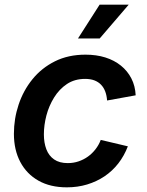

<svg xmlns="http://www.w3.org/2000/svg" viewBox="-20 -785 623 816"><path d="M264.2 11.2Q193.8 11.2 143.6 -17.1Q93.3 -45.4 66.2 -96.7Q39.1 -147.9 39.1 -216.3Q39.1 -280.3 59.1 -340.3Q79.1 -400.4 117.9 -448.2Q156.7 -496.1 213.4 -524.4Q270 -552.7 343.3 -552.7Q389.6 -552.7 427.7 -540.8Q465.8 -528.8 493.9 -506.1Q522 -483.4 538.3 -451.7Q554.7 -419.9 556.6 -379.9L435.1 -357.9Q433.6 -379.4 427.2 -396.2Q420.9 -413.1 409.4 -425Q397.9 -437 381.1 -443.4Q364.3 -449.7 341.8 -449.7Q297.4 -449.7 264.6 -428Q231.9 -406.2 210 -370.8Q188 -335.4 177.2 -294.2Q166.5 -252.9 166.5 -213.9Q166.5 -178.2 177 -150.6Q187.5 -123 210 -107.4Q232.4 -91.8 268.1 -91.8Q292 -91.8 313.7 -99.1Q335.4 -106.4 353.5 -119.4Q371.6 -132.3 385.7 -150.4Q399.9 -168.5 408.2 -190.4L523.4 -163.1Q507.8 -122.6 482.7 -90.3Q457.5 -58.1 424.1 -35.6Q390.6 -13.2 350.3 -1Q310.1 11.2 264.2 11.2ZM311.5 -621.6 403.3 -765.1H526.9L403.8 -621.6Z"/></svg>

Font: Inter SemiBold
Style: Italic
Weight: 600
Italic angle: -9.3988°
Designer: Rasmus Andersson
Foundry: rsms
Version: Version 4.001;git-66647c0bb